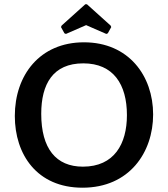

<svg xmlns="http://www.w3.org/2000/svg" viewBox="-20 -862 782 894"><path d="M371 -665C165 -665 49 -512 49 -322C49 -143 152 12 364 12C583 12 693 -153 693 -329C693 -509 579 -665 371 -665ZM366 -86C241 -86 172 -170 172 -332C172 -470 226 -567 368 -567C508 -567 571 -469 571 -326C571 -192 512 -86 366 -86ZM377 -842 267 -743 264 -736 280 -707 287 -704 381 -745 475 -704 482 -707 498 -736 495 -743 385 -842Z"/></svg>

Font: Quattrocento Sans
Style: Bold
Weight: 700
Designer: Pablo Impallari
Foundry: Pablo Impallari, Igino Marini, Brenda Gallo
Version: Version 2.000